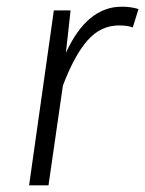

<svg xmlns="http://www.w3.org/2000/svg" viewBox="-20 -554 434 574"><path d="M394 -527 377 -472Q361 -478 336 -478Q281 -478 241.5 -433Q202 -388 168 -298L125 0H67L141 -523H191L177 -396Q240 -534 344 -534Q371 -534 394 -527Z"/></svg>

Font: FiraGO Light
Style: Italic
Weight: 300
Italic angle: -8°
Designer: bBox Type GmbH
Foundry: bBox Type GmbH
Version: Version 1.001